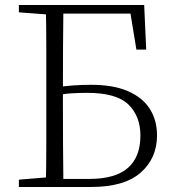

<svg xmlns="http://www.w3.org/2000/svg" viewBox="-20 -743 689 763"><path d="M55 0V-29L188 -40H198V0ZM162 0Q164 -83 164 -166Q164 -249 164 -334V-391Q164 -474 164 -557.5Q164 -641 162 -723H232Q231 -641 230.5 -557.5Q230 -474 230 -386V-334Q230 -251 230.5 -167Q231 -83 232 0ZM198 0V-32H335Q438 -32 488 -75.5Q538 -119 538 -204Q538 -281 490.5 -327.5Q443 -374 327 -374Q293 -374 261.5 -372Q230 -370 198 -362V-395Q234 -401 270.5 -403.5Q307 -406 342 -406Q431 -406 489 -380.5Q547 -355 575.5 -310Q604 -265 604 -205Q604 -114 539 -57Q474 0 343 0ZM55 -694V-723H198V-684H188ZM522 -546 493 -723 526 -689H198V-723H553L561 -546Z"/></svg>

Font: Noto Serif HK
Style: Regular
Weight: 200
Designer: Ryoko NISHIZUKA 西塚涼子 (kana & ideographs); Frank Grießhammer (Latin, Greek & Cyrillic); Wenlong ZHANG 张文龙 (bopomofo); San
Foundry: Adobe
Version: Version 2.001;hotconv 1.1.0;makeotfexe 2.6.0